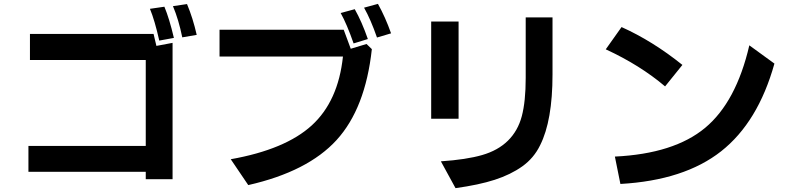

<svg xmlns="http://www.w3.org/2000/svg" viewBox="-20 -890 4040 986"><path d="M126 -7.8V-140.6H728.5V-582H133.8V-715.8H768.6Q775.4 -686.5 783.2 -654.3L866.2 -669.9V30.3H728.5V-7.8ZM750 -844.7 824.2 -855.5Q849.6 -794.9 873 -695.3L797.9 -681.6Q774.4 -786.1 750 -844.7ZM868.2 -858.4 940.4 -869.1Q970.7 -796.9 990.2 -710.9L916 -698.2Q897.5 -789.1 868.2 -858.4Z M1107.4 -599.6V-737.3H1745.1Q1751 -722.7 1781.2 -639.6L1862.3 -664.1L1889.6 -637.7Q1856.4 -333 1708.5 -170.9Q1560.5 -8.8 1254.9 60.5L1165 -72.3Q1445.3 -122.1 1581.1 -246.1Q1716.8 -370.1 1741.2 -599.6ZM1729.5 -823.2 1801.8 -842.8Q1837.9 -779.3 1869.1 -689.5L1795.9 -667Q1760.7 -767.6 1729.5 -823.2ZM1849.6 -850.6 1920.9 -870.1Q1959 -801.8 1988.3 -718.8L1916 -697.3Q1883.8 -790 1849.6 -850.6Z M2194.3 -280.3V-779.3H2335V-280.3ZM2244.1 -61.5Q2375 -70.3 2456.1 -93.8Q2537.1 -117.2 2588.4 -167.5Q2639.6 -217.8 2659.7 -293.5Q2679.7 -369.1 2679.7 -489.3V-800.8H2817.4V-507.8Q2817.4 -270.5 2753.9 -144.5Q2721.7 -78.1 2662.1 -35.6Q2602.5 6.8 2521 33.2Q2439.5 59.6 2319.3 76.2Z M3090.8 -636.7 3171.9 -751Q3331.1 -679.7 3484.4 -556.6L3395.5 -446.3Q3266.6 -555.7 3090.8 -636.7ZM3137.7 -85.9Q3441.4 -100.6 3601.1 -233.4Q3760.7 -366.2 3828.1 -657.2L3957 -563.5Q3873 -262.7 3683.6 -113.3Q3494.1 36.1 3166 54.7Z"/></svg>

Font: GenEi M Gothic v2 Bold
Style: Regular
Weight: 700
Version: Version 2.0